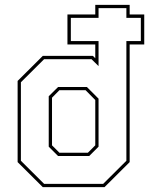

<svg xmlns="http://www.w3.org/2000/svg" viewBox="-20 -770 625 790"><path d="M156 0 52.5 -103V-437L156 -540H362L372 -530.5V-587H257.5V-710.5H372V-750H513.5V-710.5H573.5V-587H513.5V-103L410 0ZM219 -128 180.5 -166.5V-374L219 -412H337.5L385.5 -364V-166.5L347 -128ZM224.5 -141.5H341.5L372 -172V-358.5L332 -399H224.5L194 -368V-172ZM161.5 -13.5H404.5L500 -108.5V-601H559.5V-696.5H500V-736.5H385.5V-696.5H271.5V-601H385.5V-498L356.5 -526.5H161.5L66 -431.5V-108.5Z"/></svg>

Font: Tourney Thin
Style: Regular
Weight: 100
Designer: Tyler Finck
Foundry: Etcetera Type Co
Version: Version 1.015